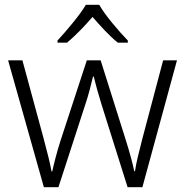

<svg xmlns="http://www.w3.org/2000/svg" viewBox="-20 -785 776 805"><path d="M396 -765H340C315 -722 258 -655 221 -615V-606H261C297 -636 336 -677 368 -714C400 -677 438 -635 474 -606H516V-615C478 -654 420 -722 396 -765ZM406 -346 515 0H577L722 -532H664L577 -204C562 -145 550 -99 546 -67H543C536 -101 523 -148 508 -196L402 -532H344L234 -196C217 -143 206 -98 199 -66H196C190 -101 179 -144 163 -204L74 -532H14L164 0H225L337 -345C352 -389 362 -431 370 -464H373C381 -431 392 -391 406 -346Z"/></svg>

Font: Noto Sans Gurmukhi Light
Style: Regular
Weight: 300
Designer: Jelle Bosma - Monotype Design Team
Foundry: Monotype Imaging Inc.
Version: Version 2.004